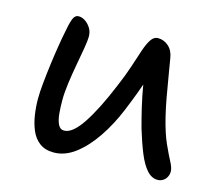

<svg xmlns="http://www.w3.org/2000/svg" viewBox="-80 -603 813 714"><g transform="rotate(15 327.0 -246.5)"><path d="M181 10.6Q147.8 10.6 126.5 -5.2Q105.2 -21 93.8 -47.6Q82.4 -74.2 77.7 -105.6Q73 -137 73 -167.4Q73 -192.6 76.6 -228.9Q80.2 -265.2 85.3 -304.1Q90.4 -343 96 -377.2Q101.6 -411.4 105.6 -430.4Q111.6 -465.4 118.6 -484.1Q125.6 -502.8 140.4 -502.8Q153.8 -502.8 166.4 -494.1Q179 -485.4 187.5 -471.4Q196 -457.4 196 -439.6Q196 -424.4 190.9 -394.2Q185.8 -364 178.9 -326.9Q172 -289.8 166.9 -252.4Q161.8 -215 161.8 -185Q161.8 -159.6 164 -134.9Q166.2 -110.2 173.9 -94.1Q181.6 -78 197.2 -78Q229.4 -78 267.2 -135Q305 -192 346.2 -291.8Q365.2 -336 377.5 -373.8Q389.8 -411.6 399.4 -440.1Q409 -468.6 419.9 -484.7Q430.8 -500.8 446.4 -500.8Q469.4 -500.8 487.4 -484.7Q505.4 -468.6 509.4 -439.8Q514.4 -411.4 520.6 -373.2Q526.8 -335 534 -295.3Q541.2 -255.6 549.4 -222.4Q563.8 -164.4 580.3 -127.9Q596.8 -91.4 608.5 -69.5Q620.2 -47.6 620.2 -33.6Q620.2 -21.6 614.8 -11.8Q609.4 -2 600.3 3.5Q591.2 9 580.4 9Q557.4 9 538.8 -11.8Q520.2 -32.6 504.7 -70.6Q489.2 -108.6 473.6 -160Q463.8 -195.6 454.2 -236.6Q444.6 -277.6 437.7 -319Q430.8 -360.4 426.6 -395.4L461.4 -394.6Q454.2 -371.2 445.7 -344.3Q437.2 -317.4 425 -284.6Q412.8 -251.8 395.4 -209.6Q370.8 -150 336.8 -99.7Q302.8 -49.4 263.2 -19.4Q223.6 10.6 181 10.6Z"/></g></svg>

Font: Shantell Sans Light
Style: Regular
Weight: 300
Designer: Stephen Nixon, Anya Danilova, Shantell Martin
Foundry: Arrow Type
Version: Version 1.011;[c5ecc13dd]